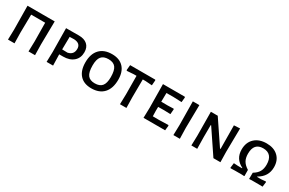

<svg xmlns="http://www.w3.org/2000/svg" viewBox="108 -1486 3724 2471"><g transform="rotate(30 1969.5 -250.0)"><path d="M487 -503 482 -159 485 0H388L392 -150L389 -427H181L177 -159L180 0H83L87 -150L83 -503Z M847 -502Q928 -502 972.5 -462.5Q1017 -423 1017 -350Q1017 -264 960 -214.5Q903 -165 806 -165H749V-159L753 0H657L661 -150L657 -501ZM830 -237Q916 -255 916 -342Q916 -424 818 -429L753 -427L750 -239Z M1340 -508Q1450 -508 1510.5 -443.5Q1571 -379 1571 -262Q1571 -132 1506.5 -62Q1442 8 1323 8Q1212 8 1152 -58Q1092 -124 1092 -245Q1092 -371 1156.5 -439.5Q1221 -508 1340 -508ZM1331 -429Q1259 -429 1225.5 -388.5Q1192 -348 1192 -257Q1192 -156 1225 -113Q1258 -70 1330 -70Q1403 -70 1437 -110.5Q1471 -151 1471 -243Q1471 -343 1438 -386Q1405 -429 1331 -429Z M1982 -501 1987 -493 1981 -416 1884 -423H1842L1840 -159L1843 0H1747L1751 -150L1749 -423H1708L1609 -416L1602 -424L1609 -501Z M2284 -76 2419 -80 2426 -73 2418 0H2097L2101 -150L2097 -501H2421L2427 -493L2420 -420L2293 -425L2193 -424L2191 -294L2287 -293L2374 -296L2379 -288L2373 -214L2279 -217L2190 -216L2189 -159L2191 -77Z M2638 -501 2633 -159 2637 0H2541L2545 -150L2541 -501Z M3242 -503 3237 -153 3240 0H3136L2899 -352H2893L2892 -170L2895 0H2808L2812 -147L2809 -501H2911L3148 -149H3156L3153 -498Z M3393 2 3387 -3 3396 -76 3458 -72H3520V-78Q3394 -140 3394 -279Q3394 -385 3459.5 -446.5Q3525 -508 3636 -508Q3744 -508 3807 -449Q3870 -390 3870 -288Q3870 -149 3743 -78V-72H3804L3870 -78L3876 -71L3867 1L3805 0H3704L3671 2L3667 -2L3668 -91Q3723 -124 3747 -165.5Q3771 -207 3771 -269Q3771 -349 3735 -390Q3699 -431 3629 -431Q3492 -431 3492 -273Q3492 -210 3516 -168Q3540 -126 3596 -91L3597 -2L3593 2L3559 0H3458Z"/></g></svg>

Font: Alegreya Sans SC Medium
Style: Regular
Weight: 500
Designer: Juan Pablo del Peral
Foundry: Huerta Tipografica
Version: Version 2.001;PS 002.001;hotconv 1.0.88;makeotf.lib2.5.64775